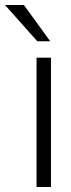

<svg xmlns="http://www.w3.org/2000/svg" viewBox="-86 -752 286 772"><path d="M61 0H119V-520H61ZM-66 -732 64 -586H116L10 -732Z"/></svg>

Font: Aspekta 250
Style: Regular
Weight: 250
Designer: Ivo Dolenc
Version: Version 2.000